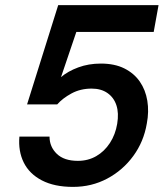

<svg xmlns="http://www.w3.org/2000/svg" viewBox="-20 -720 658 752"><path d="M266 12Q193 12 144 -13.5Q95 -39 73 -83.5Q51 -128 56 -185H174Q174 -145 202.5 -117.5Q231 -90 285 -90Q325 -90 357 -108.5Q389 -127 410.5 -160Q432 -193 439 -235Q446 -277 436 -307.5Q426 -338 401 -355.5Q376 -373 339 -373Q295 -373 260 -354Q225 -335 204 -311H86L208 -700H601L582 -595H279L219 -418Q246 -441 286.5 -456Q327 -471 375 -471Q429 -471 467 -452Q505 -433 527.5 -400.5Q550 -368 557 -325.5Q564 -283 555 -236Q543 -165 502 -109Q461 -53 400 -20.5Q339 12 266 12Z"/></svg>

Font: DM Sans 9pt SemiBold
Style: Italic
Weight: 600
Italic angle: -10°
Version: Version 4.004;gftools[0.9.30]